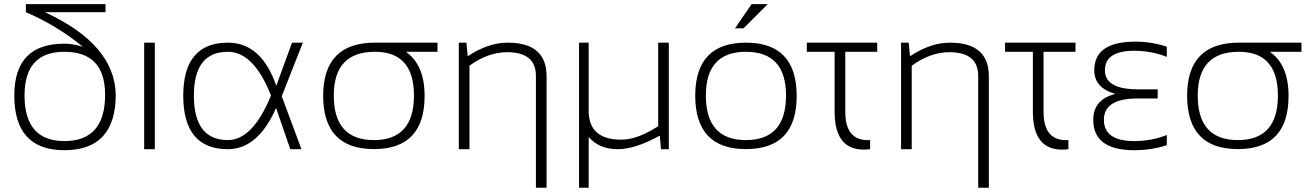

<svg xmlns="http://www.w3.org/2000/svg" viewBox="-20 -718 6308 924"><path d="M289.6 4.9Q48.8 4.9 48.8 -258.8Q48.8 -507.8 289.6 -507.8Q331.5 -507.8 378.4 -493.2Q251.5 -597.2 104.5 -659.2V-698.2H487.8V-659.2H196.3Q530.8 -505.4 537.1 -263.7Q537.1 4.9 289.6 4.9ZM485.8 -261.7Q485.8 -468.8 289.6 -468.8Q98.1 -468.8 98.1 -258.8Q98.1 -39.1 290 -39.1Q485.8 -39.1 485.8 -261.7Z M725.1 -512.7V0H673.8V-512.7Z M861.8 -256.3Q861.8 -512.7 1076.7 -512.7Q1238.3 -512.7 1309.6 -305.2L1385.3 -512.7H1437.5L1335.9 -254.9L1430.7 0H1377L1308.6 -198.2Q1221.2 0 1076.7 0Q862.8 0 861.8 -256.3ZM1076.7 -43.9Q1196.3 -43.9 1284.2 -258.3Q1201.2 -468.8 1076.7 -468.8Q913.1 -468.8 913.1 -258.3Q913.1 -43.9 1076.7 -43.9Z M1779.3 -43.9Q1972.2 -43.9 1972.2 -258.3Q1972.2 -468.8 1784.2 -468.8Q1586.4 -468.8 1586.4 -258.3Q1586.4 -43.9 1779.3 -43.9ZM1535.2 -256.3Q1535.2 -512.7 1784.2 -512.7H2085.4V-468.8H1933.6Q2023.4 -405.8 2023.4 -256.3Q2023.4 -0.5 1779.3 -0.5Q1536.1 -0.5 1535.2 -256.3Z M2188 0V-512.7H2224.6L2231 -447.3Q2329.1 -512.7 2423.3 -512.7Q2610.4 -512.7 2610.4 -351.1V185.5H2559.1V-352.5Q2559.1 -466.8 2420.9 -466.8Q2328.6 -466.8 2239.3 -401.9V0Z M3198.7 -512.7V0H3161.1L3155.3 -65.4Q3037.6 0 2953.1 0Q2863.3 0 2813 -58.6V185.5H2766.6V-512.7H2813V-184.6Q2813 -45.9 2970.2 -45.9Q3047.9 -45.9 3147.5 -110.8V-512.7Z M3569.8 -43.9Q3762.7 -43.9 3762.7 -258.3Q3762.7 -468.8 3569.8 -468.8Q3377 -468.8 3377 -258.3Q3377 -43.9 3569.8 -43.9ZM3325.7 -256.3Q3325.7 -512.7 3569.8 -512.7Q3814 -512.7 3814 -256.3Q3814 -0.5 3569.8 -0.5Q3326.7 -0.5 3325.7 -256.3ZM3597.2 -698.2H3674.8L3558.1 -581.5H3517.1Z M3862.8 -512.7H4201.7V-468.8H4047.9V-180.7Q4047.9 -43.5 4156.2 -43.5Q4161.6 -43.5 4167.5 -43.9V0Q4151.4 2 4136.7 2Q3996.6 2 3996.6 -180.7V-468.8H3862.8Z M4316.4 0V-512.7H4353L4359.4 -447.3Q4457.5 -512.7 4551.8 -512.7Q4738.8 -512.7 4738.8 -351.1V185.5H4687.5V-352.5Q4687.5 -466.8 4549.3 -466.8Q4457 -466.8 4367.7 -401.9V0Z M4816.9 -512.7H5155.8V-468.8H5002V-180.7Q5002 -43.5 5110.4 -43.5Q5115.7 -43.5 5121.6 -43.9V0Q5105.5 2 5090.8 2Q4950.7 2 4950.7 -180.7V-468.8H4816.9Z M5595.2 -444.3Q5522 -473.6 5439 -473.6Q5297.4 -473.6 5297.4 -379.9Q5297.4 -288.1 5456.1 -288.1H5551.3V-244.1H5454.6Q5292.5 -244.1 5292.5 -141.6Q5292.5 -39.1 5439 -39.1Q5522 -39.1 5595.2 -68.4V-19.5Q5522 4.9 5439 4.9Q5241.2 4.9 5241.2 -141.6Q5241.2 -239.3 5347.7 -266.1Q5246.1 -294.9 5246.1 -379.9Q5246.1 -517.6 5443.8 -517.6Q5522 -517.6 5595.2 -493.2Z M5937 -43.9Q6129.9 -43.9 6129.9 -258.3Q6129.9 -468.8 5941.9 -468.8Q5744.1 -468.8 5744.1 -258.3Q5744.1 -43.9 5937 -43.9ZM5692.9 -256.3Q5692.9 -512.7 5941.9 -512.7H6243.2V-468.8H6091.3Q6181.2 -405.8 6181.2 -256.3Q6181.2 -0.5 5937 -0.5Q5693.8 -0.5 5692.9 -256.3Z"/></svg>

Font: Sansation Light
Style: Light
Weight: 300
Designer: Bernd Montag
Version: Version 1.301